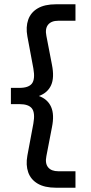

<svg xmlns="http://www.w3.org/2000/svg" viewBox="-20 -770 425 898"><path d="M242 108Q189 108 156.5 89Q124 70 112 36Q100 2 108 -42L136 -192Q145 -242 129.5 -262.5Q114 -283 71 -283H31V-359H71Q114 -359 129.5 -379.5Q145 -400 136 -450L108 -600Q100 -644 112 -678Q124 -712 156.5 -731Q189 -750 242 -750H333V-673H253Q220 -673 205 -654.5Q190 -636 197 -602L223 -467Q235 -407 219 -371.5Q203 -336 162 -321Q203 -306 219 -270Q235 -234 223 -175L197 -40Q190 -6 205 12.5Q220 31 253 31H333V108Z"/></svg>

Font: Instrument Sans SemiCondensed Medium
Style: Regular
Weight: 500
Width: 4
Designer: Rodrigo Fuenzalida
Foundry: fragTYPE
Version: Version 1.000;gftools[0.9.28]